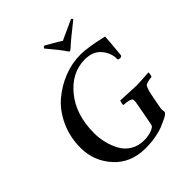

<svg xmlns="http://www.w3.org/2000/svg" viewBox="-230 -978 1126 1126"><g transform="rotate(-45 333.0 -415.0)"><path d="M411.1 -709Q405.3 -709 400.4 -717.8Q377.9 -752.9 315.4 -826.2Q316.4 -835.9 329.1 -837.9Q418.9 -786.1 424.8 -781.2Q432.6 -785.2 456.1 -795.9Q479.5 -806.6 508.8 -819.8Q538.1 -833 547.9 -837.9Q557.6 -835.9 555.7 -826.2Q465.8 -755.9 424.8 -717.8Q414.1 -709 411.1 -709ZM443.4 -651.4Q505.9 -650.4 617.2 -624Q616.2 -590.8 605.5 -482.4Q603.5 -471.7 589.8 -471.7Q578.1 -471.7 574.2 -477.5Q576.2 -528.3 541 -570.8Q505.9 -613.3 438.5 -613.3Q329.1 -613.3 250 -517.1Q170.9 -420.9 170.9 -268.6Q170.9 -227.5 180.7 -187.5Q190.4 -147.5 210 -111.3Q229.5 -75.2 265.6 -53.2Q301.8 -31.2 349.6 -31.2Q401.4 -31.2 433.6 -52.7Q440.4 -56.6 443.4 -68.4Q463.9 -177.7 464.8 -181.6Q474.6 -228.5 472.7 -242.2Q471.7 -253.9 449.2 -258.8Q426.8 -263.7 410.2 -263.7Q407.2 -264.6 409.7 -278.3Q412.1 -292 416 -295.9Q539.1 -290 542 -290Q558.6 -290 576.2 -291Q593.8 -292 614.7 -293.5Q635.7 -294.9 648.4 -295.9Q649.4 -289.1 647 -277.3Q644.5 -265.6 641.6 -263.7Q631.8 -263.7 612.3 -259.3Q592.8 -254.9 587.9 -249Q577.1 -233.4 568.4 -191.4Q566.4 -183.6 559.6 -145.5Q552.7 -107.4 550.8 -98.6Q549.8 -89.8 549.8 -85.4Q549.8 -81.1 550.8 -75.2Q551.8 -69.3 551.8 -66.4Q550.8 -53.7 523.4 -40Q493.2 -25.4 471.7 -16.6Q450.2 -7.8 410.2 0Q370.1 7.8 322.3 7.8Q200.2 7.8 127 -73.2Q53.7 -154.3 53.7 -263.7Q53.7 -352.5 87.9 -427.7Q122.1 -502.9 178.2 -550.8Q234.4 -598.6 303.2 -625.5Q372.1 -652.3 443.4 -651.4Z"/></g></svg>

Font: Crimson
Style: SemiboldItalic
Weight: 600
Italic angle: -11°
Version: Version 0.8 ; ttfautohint (v1.00) -l 8 -r 50 -G 200 -x 14 -D